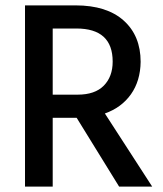

<svg xmlns="http://www.w3.org/2000/svg" viewBox="-20 -694 608 714"><path d="M176 0H73V-674H261Q377 -674 440 -617.5Q503 -561 503 -464Q502 -393 467 -343.5Q432 -294 370 -272L546 0H423L265 -256H176ZM264 -588H176V-342H269Q333 -342 366 -375.5Q399 -409 399 -465Q399 -588 264 -588Z"/></svg>

Font: Hind Kochi Medium
Style: Regular
Weight: 500
Designer: Dhruvi Tolia
Foundry: Indian Type Foundry
Version: Version 0.702;PS 1.0;hotconv 1.0.81;makeotf.lib2.5.63406